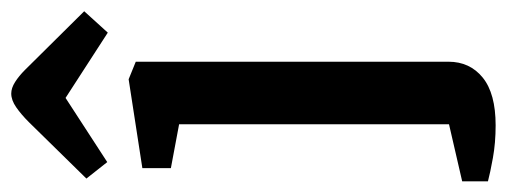

<svg xmlns="http://www.w3.org/2000/svg" viewBox="-314 -450 923 350"><g transform="rotate(-90 148.0 -274.5)"><path d="M95 167Q63 167 35.5 162Q8 157 -7 153V106L97 82V-410L17 -425V-477L179 -502L211 -489V81Q211 120 182 143.5Q153 167 95 167ZM264 -540 145 -617 28 -541 -2 -579 101 -684Q115 -698 128 -707Q141 -716 153 -716Q163 -716 174 -709Q185 -702 196 -691L303 -583Z"/></g></svg>

Font: Faustina Light SemiBold
Style: Regular
Weight: 600
Version: Version 1.200